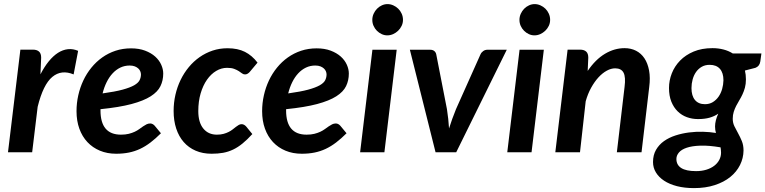

<svg xmlns="http://www.w3.org/2000/svg" viewBox="-20 -762 3831 961"><path d="M182.5 -390Q202 -428 224.2 -455.2Q246.5 -482.5 270.5 -497.8Q294.5 -513 320 -515.8Q345.5 -518.5 371 -507.5L348.5 -389.5Q287.5 -415 241.8 -377Q196 -339 168.5 -227.5L141 0H20L82 -513.5H145Q164.5 -513.5 175.2 -504Q186 -494.5 186 -473.5Z M629 -434Q604 -434 582.5 -423.8Q561 -413.5 543.8 -395Q526.5 -376.5 513.8 -350.8Q501 -325 493.5 -294.5Q555.5 -303 593.2 -313.2Q631 -323.5 651.5 -335.2Q672 -347 678.8 -360.8Q685.5 -374.5 685.5 -389.5Q685.5 -397 682.2 -405Q679 -413 672.2 -419.2Q665.5 -425.5 654.8 -429.8Q644 -434 629 -434ZM483 -209Q483 -88 585.5 -88Q607.5 -88 624.5 -92.2Q641.5 -96.5 654.2 -102.5Q667 -108.5 677.2 -116Q687.5 -123.5 696.2 -129.5Q705 -135.5 713.5 -139.8Q722 -144 732 -144Q738 -144 743.8 -141Q749.5 -138 754 -133L785.5 -95Q759 -68.5 733.5 -49Q708 -29.5 681.5 -17Q655 -4.5 625.5 1.5Q596 7.5 561.5 7.5Q516.5 7.5 480 -7.8Q443.5 -23 417.5 -50.8Q391.5 -78.5 377.2 -117.8Q363 -157 363 -205.5Q363 -246 371.8 -285Q380.5 -324 397 -359Q413.5 -394 437.5 -423.5Q461.5 -453 491.8 -474.5Q522 -496 558.2 -508Q594.5 -520 636 -520Q676 -520 706.2 -508.5Q736.5 -497 756.8 -478.8Q777 -460.5 787 -438Q797 -415.5 797 -394Q797 -359.5 783.2 -331Q769.5 -302.5 734.2 -280Q699 -257.5 638 -241.2Q577 -225 483 -215.5Z M1243 -91Q1217.5 -63 1194.2 -44Q1171 -25 1147 -13.5Q1123 -2 1096.8 2.8Q1070.5 7.5 1039 7.5Q994.5 7.5 959.2 -7.8Q924 -23 899.5 -51Q875 -79 862 -118.5Q849 -158 849 -206.5Q849 -248 858 -287.5Q867 -327 884 -362Q901 -397 925 -426Q949 -455 979 -476Q1009 -497 1044.2 -508.8Q1079.5 -520.5 1119 -520.5Q1170 -520.5 1205.8 -502.5Q1241.5 -484.5 1269 -448.5L1229.5 -401.5Q1225.5 -397 1219.5 -393.2Q1213.5 -389.5 1206.5 -389.5Q1198 -389.5 1191.2 -394.8Q1184.5 -400 1175.2 -406Q1166 -412 1152.2 -417.2Q1138.5 -422.5 1116.5 -422.5Q1088 -422.5 1062 -407Q1036 -391.5 1016 -363Q996 -334.5 984.2 -294.5Q972.5 -254.5 972.5 -206Q972.5 -149.5 997.5 -118.8Q1022.5 -88 1065.5 -88Q1084.5 -88 1099 -92Q1113.5 -96 1124.8 -101.8Q1136 -107.5 1144.5 -114.2Q1153 -121 1160.5 -126.8Q1168 -132.5 1174.8 -136.5Q1181.5 -140.5 1189.5 -140.5Q1196 -140.5 1201.8 -137.2Q1207.5 -134 1212 -129L1243 -91Z M1558 -434Q1533 -434 1511.5 -423.8Q1490 -413.5 1472.8 -395Q1455.5 -376.5 1442.8 -350.8Q1430 -325 1422.5 -294.5Q1484.5 -303 1522.2 -313.2Q1560 -323.5 1580.5 -335.2Q1601 -347 1607.8 -360.8Q1614.5 -374.5 1614.5 -389.5Q1614.5 -397 1611.2 -405Q1608 -413 1601.2 -419.2Q1594.5 -425.5 1583.8 -429.8Q1573 -434 1558 -434ZM1412 -209Q1412 -88 1514.5 -88Q1536.5 -88 1553.5 -92.2Q1570.5 -96.5 1583.2 -102.5Q1596 -108.5 1606.2 -116Q1616.5 -123.5 1625.2 -129.5Q1634 -135.5 1642.5 -139.8Q1651 -144 1661 -144Q1667 -144 1672.8 -141Q1678.5 -138 1683 -133L1714.5 -95Q1688 -68.5 1662.5 -49Q1637 -29.5 1610.5 -17Q1584 -4.5 1554.5 1.5Q1525 7.5 1490.5 7.5Q1445.5 7.5 1409 -7.8Q1372.5 -23 1346.5 -50.8Q1320.5 -78.5 1306.2 -117.8Q1292 -157 1292 -205.5Q1292 -246 1300.8 -285Q1309.5 -324 1326 -359Q1342.5 -394 1366.5 -423.5Q1390.5 -453 1420.8 -474.5Q1451 -496 1487.2 -508Q1523.5 -520 1565 -520Q1605 -520 1635.2 -508.5Q1665.5 -497 1685.8 -478.8Q1706 -460.5 1716 -438Q1726 -415.5 1726 -394Q1726 -359.5 1712.2 -331Q1698.5 -302.5 1663.2 -280Q1628 -257.5 1567 -241.2Q1506 -225 1412 -215.5Z M1965.5 -513 1904 0H1782.5L1844 -513ZM1997 -662.5Q1997 -646.5 1990.2 -632.5Q1983.5 -618.5 1972.5 -608Q1961.5 -597.5 1947.5 -591.2Q1933.5 -585 1918.5 -585Q1904 -585 1890.5 -591.2Q1877 -597.5 1866.5 -608Q1856 -618.5 1849.8 -632.5Q1843.5 -646.5 1843.5 -662.5Q1843.5 -678.5 1850 -693Q1856.5 -707.5 1867 -718.2Q1877.5 -729 1891.2 -735.2Q1905 -741.5 1919.5 -741.5Q1934.5 -741.5 1948.5 -735.2Q1962.5 -729 1973.2 -718.5Q1984 -708 1990.5 -693.5Q1997 -679 1997 -662.5Z M2516.5 -513 2263.5 0H2160L2031.5 -513H2133Q2146 -513 2153.8 -506.5Q2161.5 -500 2163.5 -490L2217 -216Q2221 -191 2223.5 -167Q2226 -143 2227.5 -119Q2242.5 -167 2262.5 -216L2385 -490Q2389.5 -500 2398.8 -506.5Q2408 -513 2419.5 -513Z M2702 -513 2640.5 0H2519L2580.5 -513ZM2733.5 -662.5Q2733.5 -646.5 2726.8 -632.5Q2720 -618.5 2709 -608Q2698 -597.5 2684 -591.2Q2670 -585 2655 -585Q2640.5 -585 2627 -591.2Q2613.5 -597.5 2603 -608Q2592.5 -618.5 2586.2 -632.5Q2580 -646.5 2580 -662.5Q2580 -678.5 2586.5 -693Q2593 -707.5 2603.5 -718.2Q2614 -729 2627.8 -735.2Q2641.5 -741.5 2656 -741.5Q2671 -741.5 2685 -735.2Q2699 -729 2709.8 -718.5Q2720.5 -708 2727 -693.5Q2733.5 -679 2733.5 -662.5Z M2921.5 -407Q2960.5 -464.5 3008 -492.8Q3055.5 -521 3106 -521Q3138 -521 3163.5 -508Q3189 -495 3205.5 -470.2Q3222 -445.5 3228.8 -409.2Q3235.5 -373 3229.5 -326.5L3191 0H3067.5L3106 -326.5Q3112.5 -376.5 3101 -398.2Q3089.5 -420 3059 -420Q3038.5 -420 3017 -408.2Q2995.5 -396.5 2975.5 -374.8Q2955.5 -353 2938.8 -322.8Q2922 -292.5 2911.5 -255L2883 0H2759.5L2821 -513.5H2883.5Q2903 -513.5 2913.8 -504Q2924.5 -494.5 2924.5 -473.5Z M3464 94.5Q3492 94.5 3515 87.5Q3538 80.5 3554.5 68Q3571 55.5 3580 38.5Q3589 21.5 3589 2Q3589 -5 3588.2 -11.8Q3587.5 -18.5 3586.5 -24.5Q3527.5 -34.5 3485.5 -33Q3443.5 -31.5 3417 -22.5Q3390.5 -13.5 3378 1.5Q3365.5 16.5 3365.5 33.5Q3365.5 63.5 3389.8 79Q3414 94.5 3464 94.5ZM3508.5 -240.5Q3531 -240.5 3548 -251Q3565 -261.5 3576.8 -278.5Q3588.5 -295.5 3594.5 -316.8Q3600.5 -338 3601 -360Q3601 -397.5 3583.2 -417.5Q3565.5 -437.5 3532 -437.5Q3509.5 -437.5 3492.5 -427.8Q3475.5 -418 3464 -401.8Q3452.5 -385.5 3446.8 -364.5Q3441 -343.5 3441 -321Q3441 -282.5 3458.5 -261.5Q3476 -240.5 3508.5 -240.5ZM3791 -494.5 3785.5 -454.5Q3782 -430.5 3761 -422.5L3708.5 -409Q3711 -399 3712.2 -387.8Q3713.5 -376.5 3713.5 -364.5Q3713.5 -341.5 3708.5 -323.2Q3703.5 -305 3696.2 -289.5Q3689 -274 3680.5 -260.2Q3672 -246.5 3664.8 -232.2Q3657.5 -218 3652.5 -202.2Q3647.5 -186.5 3647.5 -167.5Q3647.5 -147 3656 -129.8Q3664.5 -112.5 3674.5 -94.5Q3684.5 -76.5 3693 -56Q3701.5 -35.5 3701.5 -8.5Q3701 29.5 3684 63.8Q3667 98 3635.2 123.8Q3603.5 149.5 3557.5 164.5Q3511.5 179.5 3453.5 179.5Q3406.5 179.5 3368.5 169.8Q3330.5 160 3304 142.5Q3277.5 125 3263 101.2Q3248.5 77.5 3248.5 49Q3248.5 14 3263.5 -12Q3278.5 -38 3303.5 -55.8Q3328.5 -73.5 3361 -84Q3393.5 -94.5 3428.5 -99Q3463.5 -103.5 3498.5 -102.5Q3533.5 -101.5 3563.5 -96.5Q3559 -111.5 3559 -129Q3559 -158 3575 -193Q3556 -180 3531.8 -173Q3507.5 -166 3473.5 -166Q3444.5 -166 3418.2 -175.5Q3392 -185 3372 -204.5Q3352 -224 3340.2 -253.2Q3328.5 -282.5 3328.5 -321.5Q3328.5 -359 3342.5 -394.8Q3356.5 -430.5 3384 -458.8Q3411.5 -487 3452 -504Q3492.5 -521 3546 -521Q3574.5 -521 3600.2 -514.5Q3626 -508 3647.5 -494.5Z"/></svg>

Font: Lato 2
Style: Bold Italic
Weight: 700
Italic angle: -7°
Designer: Lukasz Dziedzic with Adam Twardoch and Botio Nikoltchev
Foundry: tyPoland Lukasz Dziedzic
Version: Version 2.015; 2015-08-06; http://www.latofonts.com/